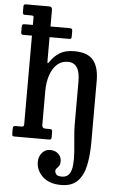

<svg xmlns="http://www.w3.org/2000/svg" viewBox="-66 -825 702 1129"><g transform="rotate(5 285.0 -260.0)"><path d="M45 -663H91.5V-707.5Q91.5 -714.5 88.2 -716.2Q85 -718 78 -718H38.5Q26.5 -718 26.5 -732.5V-766.5Q26.5 -780 39 -780H178Q195.5 -780 195.5 -761.5V-663H307.5Q317.5 -663 321.2 -660Q325 -657 325 -646V-615Q325 -606 322.2 -603Q319.5 -600 311 -600H195.5V-465Q195.5 -445.5 198.2 -446.2Q201 -447 207 -455.5Q229 -489 262 -509.8Q295 -530.5 348.5 -530.5Q426 -530.5 460 -490Q494 -449.5 494 -369V-5Q494 71 481.5 130.8Q469 190.5 435.5 225.2Q402 260 338 260Q268 260 229.2 223.2Q190.5 186.5 190.5 136.5Q190.5 105.5 209.2 83Q228 60.5 257 60.5Q286.5 60.5 305.2 77.8Q324 95 324 121Q324 140 317.2 149.5Q310.5 159 304 165.2Q297.5 171.5 297.5 181Q297.5 190 305 200.2Q312.5 210.5 338.5 210.5Q368.5 210.5 382.5 189.8Q396.5 169 399.2 134.8Q402 100.5 399 59.2Q396 18 391.8 -24Q387.5 -66 387.5 -101V-356.5Q387.5 -465 316 -465Q278 -465 251.8 -440.8Q225.5 -416.5 211.8 -375.2Q198 -334 198 -282.5V-82.5Q198 -62 218 -62H242Q252 -62 255.5 -59Q259 -56 259 -45V-15.5Q259 -6 255.8 -3Q252.5 0 243.5 0H40.5Q31.5 0 29 -3.5Q26.5 -7 26.5 -16.5V-45.5Q26.5 -56 30.5 -59Q34.5 -62 44.5 -62H74Q84 -62 87.8 -64.5Q91.5 -67 91.5 -77V-600H41Q32 -600 29.5 -603.5Q27 -607 27 -616V-647Q27 -657.5 31.2 -660.2Q35.5 -663 45 -663Z"/></g></svg>

Font: Besley* Narrow Medium
Style: Regular
Weight: 500
Width: 4
Designer: Owen Earl
Foundry: indestructible type*
Version: Version 3.000; ttfautohint (v1.8.3)